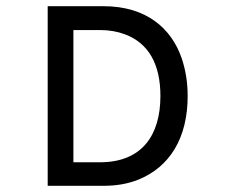

<svg xmlns="http://www.w3.org/2000/svg" viewBox="-20 -600 759 620"><path d="M427 -20C528 -61 586 -154 586 -290C586 -335 579 -375 567 -411C534 -508 453 -580 314 -580H134V0H314C355 0 392 -6 427 -20ZM217 -76V-503H303C333 -503 360 -498 384 -489C461 -460 498 -391 498 -290C498 -163 438 -76 303 -76Z"/></svg>

Font: Charger Monospace
Style: Regular
Weight: 400
Designer: Jasper
Foundry: Cannot Into Space Fonts
Version: Version 0.980